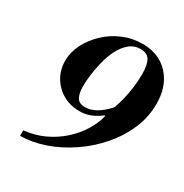

<svg xmlns="http://www.w3.org/2000/svg" viewBox="-171 -866 973 1014"><g transform="rotate(30 315.5 -359.0)"><path d="M91 13V-20Q158 -27 214.5 -53.5Q271 -80 315 -120Q359 -160 388 -207Q417 -254 428 -301L425 -304Q390 -278 360.5 -267Q331 -256 296 -256Q239 -256 194.5 -282Q150 -308 124.5 -352Q99 -396 99 -449Q99 -502 124 -551.5Q149 -601 192 -642Q235 -683 291 -707Q347 -731 410 -731Q478 -731 527.5 -701Q577 -671 604 -617.5Q631 -564 631 -492Q631 -411 598.5 -336Q566 -261 510.5 -197.5Q455 -134 384.5 -86.5Q314 -39 238.5 -13Q163 13 91 13ZM313 -289Q345 -289 378.5 -308Q412 -327 447 -366Q456 -388 465.5 -424.5Q475 -461 481 -504.5Q487 -548 487 -590Q487 -647 471 -674.5Q455 -702 415 -702Q376 -702 347.5 -678.5Q319 -655 299.5 -617Q280 -579 269 -535Q258 -491 253 -450.5Q248 -410 248 -381Q248 -338 261 -313.5Q274 -289 313 -289Z"/></g></svg>

Font: Libre Bodoni SemiBold
Style: Italic
Weight: 600
Italic angle: -13°
Version: Version 2.003